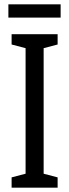

<svg xmlns="http://www.w3.org/2000/svg" viewBox="-20 -873 323 893"><path d="M248 0H34V-48L99 -65V-649L34 -666V-714H248V-666L183 -649V-65L248 -48ZM262 -853V-791H19V-853Z"/></svg>

Font: Noto Sans Oriya ExtCond
Style: Regular
Weight: 400
Width: 2
Designer: Amélie Bonet and Sol Matas
Foundry: Google LLC
Version: Version 2.006; ttfautohint (v1.8.4.7-5d5b)